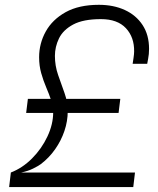

<svg xmlns="http://www.w3.org/2000/svg" viewBox="-20 -758 640 778"><path d="M17 0 24 -59Q71 -77 110 -116.2Q149 -155.5 172.2 -205Q195.5 -254.5 195.5 -303Q195.5 -327.5 187 -352.5Q178.5 -377.5 167 -404.5Q155.5 -431.5 147 -461.5Q138.5 -491.5 138.5 -526Q138.5 -582 165.5 -630.5Q192.5 -679 246.2 -708.8Q300 -738.5 380.5 -738.5Q440 -738.5 485.8 -717.5Q531.5 -696.5 557.8 -656.5Q584 -616.5 584 -560Q584 -538.5 580.2 -519.5Q576.5 -500.5 576.5 -499.5H517.5Q518.5 -506 521 -522.8Q523.5 -539.5 523.5 -549Q524.5 -607 490.2 -643.8Q456 -680.5 389 -680.5Q317.5 -680.5 276.8 -658.8Q236 -637 219.2 -602.8Q202.5 -568.5 202.5 -531.5Q202.5 -491.5 215.5 -454.2Q228.5 -417 241.5 -380.8Q254.5 -344.5 254.5 -307.5Q254.5 -267 241 -227.2Q227.5 -187.5 203.2 -153Q179 -118.5 145.5 -93Q134.5 -85 113.8 -74.8Q93 -64.5 66 -59ZM17 0 24 -59H527L520 0ZM86 -300.5 93 -357.5H467.5L460.5 -300.5Z"/></svg>

Font: Spline Sans Mono Light
Style: Italic
Weight: 300
Italic angle: -4°
Monospace: yes
Version: Version 1.004